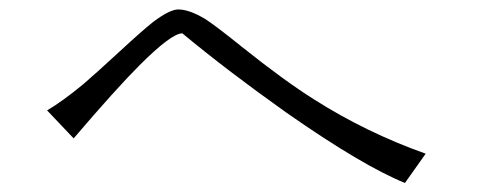

<svg xmlns="http://www.w3.org/2000/svg" viewBox="-20 -581 1040 416"><path d="M82 -341.8 139.6 -281.2Q231.4 -388.7 282.2 -439.5Q351.6 -508.8 375 -508.8Q472.7 -427.7 600.6 -336.9Q765.6 -221.7 857.4 -184.6L902.3 -248Q773.4 -293.9 661.1 -365.2Q595.7 -406.2 502.9 -480.5Q448.2 -524.4 425.8 -539.1Q390.6 -560.5 366.2 -560.5Q347.7 -560.5 311.5 -533.2Q289.1 -515.6 236.3 -466.8Q186.5 -420.9 160.2 -398.4Q115.2 -361.3 82 -341.8Z"/></svg>

Font: Dotum
Style: Regular
Weight: 400
Version: Version 2.21